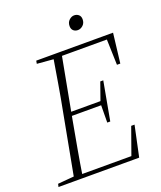

<svg xmlns="http://www.w3.org/2000/svg" viewBox="-151 -928 859 1024"><g transform="rotate(-20 278.5 -416.0)"><path d="M2 0 6 -17 111 -26H128L125 0ZM93 0 161 -363Q176 -440 189 -518Q202 -596 215 -674H263L195 -311Q181 -234 167 -156Q153 -78 141 0ZM118 -657 121 -674H248L243 -648H226ZM117 0 121 -22H444L418 -6L478 -174H497L460 0ZM178 -332 182 -354H383L379 -332ZM236 -651 239 -674H557L537 -506H518L513 -668L534 -651ZM364 -234 365 -336 368 -351 404 -453H421L381 -234ZM386 -751Q371 -751 361 -760Q351 -769 351 -786Q351 -807 364.5 -819.5Q378 -832 393 -832Q408 -832 418.5 -823Q429 -814 429 -797Q429 -776 415.5 -763.5Q402 -751 386 -751Z"/></g></svg>

Font: Source Serif 4 48pt Light
Style: Italic
Weight: 300
Italic angle: -12°
Designer: Frank Grießhammer
Foundry: Adobe Systems Incorporated
Version: Version 4.004;hotconv 1.0.116;makeotfexe 2.5.65601